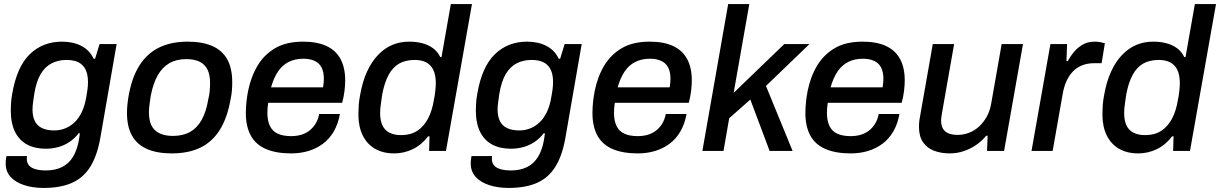

<svg xmlns="http://www.w3.org/2000/svg" viewBox="-20 -743 6005 945"><path d="M195 182Q141 182 98.5 168Q56 154 32 127.5Q8 101 8 62Q8 55 8.5 46.5Q9 38 12 25H113Q112 30 112 33Q112 36 112 39Q112 60 124 72.5Q136 85 157.5 90.5Q179 96 204 96Q251 96 284.5 79.5Q318 63 338.5 30Q359 -3 368 -52Q370 -62 371 -71.5Q372 -81 373 -87H367Q347 -61 321.5 -44Q296 -27 266.5 -19Q237 -11 205 -11Q152 -11 113.5 -31.5Q75 -52 54 -94Q33 -136 33 -201Q33 -218 34.5 -238Q36 -258 40 -281Q63 -415 127 -476.5Q191 -538 285 -538Q340 -538 380.5 -517Q421 -496 441 -454H448L470 -526H554L473 -60Q457 27 423 80Q389 133 333 157.5Q277 182 195 182ZM247 -101Q275 -101 300.5 -111Q326 -121 347 -141Q368 -161 383 -192.5Q398 -224 405 -268Q408 -286 410 -298.5Q412 -311 412.5 -321Q413 -331 413 -340Q413 -376 401.5 -400Q390 -424 367 -436Q344 -448 307 -448Q267 -448 234.5 -431.5Q202 -415 180.5 -379Q159 -343 149 -283Q146 -263 144 -248.5Q142 -234 141 -224Q140 -214 140 -205Q140 -170 151.5 -147Q163 -124 187 -112.5Q211 -101 247 -101Z M825 12Q753 12 704 -9.5Q655 -31 630 -75Q605 -119 605 -187Q605 -206 607 -227Q609 -248 613 -271Q629 -363 667 -422Q705 -481 764 -509.5Q823 -538 903 -538Q976 -538 1025 -516.5Q1074 -495 1098.5 -451Q1123 -407 1123 -338Q1123 -319 1121.5 -298.5Q1120 -278 1115 -255Q1099 -163 1062 -104Q1025 -45 966.5 -16.5Q908 12 825 12ZM831 -74Q880 -74 915 -93.5Q950 -113 972.5 -153Q995 -193 1005 -254Q1010 -274 1011.5 -288.5Q1013 -303 1013.5 -314Q1014 -325 1014 -334Q1014 -374 1001.5 -400Q989 -426 963 -439Q937 -452 897 -452Q848 -452 813.5 -432Q779 -412 756.5 -372.5Q734 -333 722 -272Q719 -252 717 -237Q715 -222 714 -211.5Q713 -201 713 -191Q713 -151 725.5 -125.5Q738 -100 765 -87Q792 -74 831 -74Z M1413 12Q1339 12 1289 -9.5Q1239 -31 1214.5 -75.5Q1190 -120 1190 -187Q1190 -214 1193 -242Q1196 -270 1201 -295Q1215 -365 1247.5 -419.5Q1280 -474 1334.5 -506Q1389 -538 1472 -538Q1541 -538 1587 -516.5Q1633 -495 1656 -452.5Q1679 -410 1679 -347Q1679 -324 1675.5 -295Q1672 -266 1664 -237H1300Q1298 -223 1297 -211.5Q1296 -200 1296 -188Q1296 -149 1308.5 -123Q1321 -97 1347 -85Q1373 -73 1413 -73Q1438 -73 1460 -79Q1482 -85 1500 -98Q1518 -111 1531.5 -131.5Q1545 -152 1551 -182H1653Q1644 -132 1622.5 -95.5Q1601 -59 1569.5 -35.5Q1538 -12 1498.5 0Q1459 12 1413 12ZM1314 -313H1570Q1572 -325 1573 -335.5Q1574 -346 1574 -355Q1574 -389 1562.5 -411Q1551 -433 1528 -443.5Q1505 -454 1473 -454Q1432 -454 1400.5 -438Q1369 -422 1348 -390.5Q1327 -359 1314 -313Z M1920 12Q1865 12 1825.5 -11Q1786 -34 1765 -77Q1744 -120 1744 -180Q1744 -201 1745.5 -224Q1747 -247 1752 -273Q1764 -342 1787 -391.5Q1810 -441 1841.5 -473.5Q1873 -506 1911 -522Q1949 -538 1993 -538Q2030 -538 2059.5 -530Q2089 -522 2111.5 -505.5Q2134 -489 2147 -462H2153L2199 -723H2303L2175 0H2092L2094 -72H2087Q2055 -30 2012 -9Q1969 12 1920 12ZM1955 -78Q2000 -78 2032.5 -98.5Q2065 -119 2086 -158Q2107 -197 2116 -254Q2120 -273 2121.5 -287Q2123 -301 2124 -312Q2125 -323 2125 -332Q2125 -374 2112.5 -399.5Q2100 -425 2076.5 -436.5Q2053 -448 2022 -448Q1976 -448 1944.5 -430Q1913 -412 1892.5 -374Q1872 -336 1861 -277Q1858 -254 1855.5 -238Q1853 -222 1852 -210Q1851 -198 1851 -187Q1851 -131 1877 -104.5Q1903 -78 1955 -78Z M2484 182Q2430 182 2387.5 168Q2345 154 2321 127.5Q2297 101 2297 62Q2297 55 2297.5 46.5Q2298 38 2301 25H2402Q2401 30 2401 33Q2401 36 2401 39Q2401 60 2413 72.5Q2425 85 2446.5 90.5Q2468 96 2493 96Q2540 96 2573.5 79.5Q2607 63 2627.5 30Q2648 -3 2657 -52Q2659 -62 2660 -71.5Q2661 -81 2662 -87H2656Q2636 -61 2610.5 -44Q2585 -27 2555.5 -19Q2526 -11 2494 -11Q2441 -11 2402.5 -31.5Q2364 -52 2343 -94Q2322 -136 2322 -201Q2322 -218 2323.5 -238Q2325 -258 2329 -281Q2352 -415 2416 -476.5Q2480 -538 2574 -538Q2629 -538 2669.5 -517Q2710 -496 2730 -454H2737L2759 -526H2843L2762 -60Q2746 27 2712 80Q2678 133 2622 157.5Q2566 182 2484 182ZM2536 -101Q2564 -101 2589.5 -111Q2615 -121 2636 -141Q2657 -161 2672 -192.5Q2687 -224 2694 -268Q2697 -286 2699 -298.5Q2701 -311 2701.5 -321Q2702 -331 2702 -340Q2702 -376 2690.5 -400Q2679 -424 2656 -436Q2633 -448 2596 -448Q2556 -448 2523.5 -431.5Q2491 -415 2469.5 -379Q2448 -343 2438 -283Q2435 -263 2433 -248.5Q2431 -234 2430 -224Q2429 -214 2429 -205Q2429 -170 2440.5 -147Q2452 -124 2476 -112.5Q2500 -101 2536 -101Z M3119 12Q3045 12 2995 -9.5Q2945 -31 2920.5 -75.5Q2896 -120 2896 -187Q2896 -214 2899 -242Q2902 -270 2907 -295Q2921 -365 2953.5 -419.5Q2986 -474 3040.5 -506Q3095 -538 3178 -538Q3247 -538 3293 -516.5Q3339 -495 3362 -452.5Q3385 -410 3385 -347Q3385 -324 3381.5 -295Q3378 -266 3370 -237H3006Q3004 -223 3003 -211.5Q3002 -200 3002 -188Q3002 -149 3014.5 -123Q3027 -97 3053 -85Q3079 -73 3119 -73Q3144 -73 3166 -79Q3188 -85 3206 -98Q3224 -111 3237.5 -131.5Q3251 -152 3257 -182H3359Q3350 -132 3328.5 -95.5Q3307 -59 3275.5 -35.5Q3244 -12 3204.5 0Q3165 12 3119 12ZM3020 -313H3276Q3278 -325 3279 -335.5Q3280 -346 3280 -355Q3280 -389 3268.5 -411Q3257 -433 3234 -443.5Q3211 -454 3179 -454Q3138 -454 3106.5 -438Q3075 -422 3054 -390.5Q3033 -359 3020 -313Z M3437 0 3564 -723H3668L3591 -286L3840 -526H3964L3750 -320L3881 0H3768L3673 -253L3569 -161L3541 0Z M4167 12Q4093 12 4043 -9.5Q3993 -31 3968.5 -75.5Q3944 -120 3944 -187Q3944 -214 3947 -242Q3950 -270 3955 -295Q3969 -365 4001.5 -419.5Q4034 -474 4088.5 -506Q4143 -538 4226 -538Q4295 -538 4341 -516.5Q4387 -495 4410 -452.5Q4433 -410 4433 -347Q4433 -324 4429.5 -295Q4426 -266 4418 -237H4054Q4052 -223 4051 -211.5Q4050 -200 4050 -188Q4050 -149 4062.5 -123Q4075 -97 4101 -85Q4127 -73 4167 -73Q4192 -73 4214 -79Q4236 -85 4254 -98Q4272 -111 4285.5 -131.5Q4299 -152 4305 -182H4407Q4398 -132 4376.5 -95.5Q4355 -59 4323.5 -35.5Q4292 -12 4252.5 0Q4213 12 4167 12ZM4068 -313H4324Q4326 -325 4327 -335.5Q4328 -346 4328 -355Q4328 -389 4316.5 -411Q4305 -433 4282 -443.5Q4259 -454 4227 -454Q4186 -454 4154.5 -438Q4123 -422 4102 -390.5Q4081 -359 4068 -313Z M4654 12Q4612 12 4577.5 -1Q4543 -14 4523 -43Q4503 -72 4503 -120Q4503 -136 4505.5 -153.5Q4508 -171 4512 -191L4571 -526H4676L4618 -196Q4616 -183 4614 -171.5Q4612 -160 4612 -150Q4612 -123 4622.5 -107.5Q4633 -92 4651.5 -85.5Q4670 -79 4693 -79Q4721 -79 4748 -89Q4775 -99 4797.5 -119Q4820 -139 4836.5 -168.5Q4853 -198 4859 -236L4910 -526H5015L4922 0H4838L4841 -75H4834Q4812 -48 4783 -28.5Q4754 -9 4721.5 1.5Q4689 12 4654 12Z M5057 0 5150 -526H5232L5229 -442H5235Q5248 -466 5266 -487.5Q5284 -509 5309 -523.5Q5334 -538 5368 -538Q5385 -538 5398.5 -535Q5412 -532 5418 -530L5402 -432H5366Q5334 -432 5307.5 -422Q5281 -412 5261.5 -392Q5242 -372 5229 -343.5Q5216 -315 5210 -278L5161 0Z M5582 12Q5527 12 5487.5 -11Q5448 -34 5427 -77Q5406 -120 5406 -180Q5406 -201 5407.5 -224Q5409 -247 5414 -273Q5426 -342 5449 -391.5Q5472 -441 5503.5 -473.5Q5535 -506 5573 -522Q5611 -538 5655 -538Q5692 -538 5721.5 -530Q5751 -522 5773.5 -505.5Q5796 -489 5809 -462H5815L5861 -723H5965L5837 0H5754L5756 -72H5749Q5717 -30 5674 -9Q5631 12 5582 12ZM5617 -78Q5662 -78 5694.5 -98.5Q5727 -119 5748 -158Q5769 -197 5778 -254Q5782 -273 5783.5 -287Q5785 -301 5786 -312Q5787 -323 5787 -332Q5787 -374 5774.5 -399.5Q5762 -425 5738.5 -436.5Q5715 -448 5684 -448Q5638 -448 5606.5 -430Q5575 -412 5554.5 -374Q5534 -336 5523 -277Q5520 -254 5517.5 -238Q5515 -222 5514 -210Q5513 -198 5513 -187Q5513 -131 5539 -104.5Q5565 -78 5617 -78Z"/></svg>

Font: Archivo SemiBold Medium
Style: Italic
Weight: 500
Italic angle: -10°
Version: Version 2.001